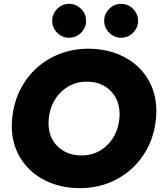

<svg xmlns="http://www.w3.org/2000/svg" viewBox="-20 -965 840 997"><path d="M41 -312Q41 -346 47 -380Q63 -478 118 -553.5Q173 -629 256.5 -670.5Q340 -712 438 -712Q539 -712 620 -671.5Q701 -631 746.5 -557Q792 -483 792 -387Q792 -354 786 -318Q770 -221 715 -146Q660 -71 577 -29.5Q494 12 396 12Q294 12 213.5 -28.5Q133 -69 87 -143Q41 -217 41 -312ZM232 -326Q232 -251 279.5 -204.5Q327 -158 404 -158Q478 -158 531.5 -206.5Q585 -255 598 -334Q601 -354 601 -372Q601 -447 553.5 -494Q506 -541 430 -541Q356 -541 302 -492Q248 -443 235 -364Q232 -345 232 -326ZM251 -857Q251 -893 277 -919Q303 -945 339 -945Q375 -945 401 -919Q427 -893 427 -857Q427 -821 401 -795Q375 -769 339 -769Q303 -769 277 -795Q251 -821 251 -857ZM609 -945Q645 -945 671 -919Q697 -893 697 -857Q697 -821 671 -795Q645 -769 609 -769Q573 -769 547 -795Q521 -821 521 -857Q521 -893 547 -919Q573 -945 609 -945Z"/></svg>

Font: Oak Sans Black
Style: Italic
Weight: 900
Italic angle: -9.5°
Foundry: Erik Kennedy, Walven
Version: Version 1.000